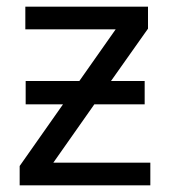

<svg xmlns="http://www.w3.org/2000/svg" viewBox="-20 -556 510 576"><path d="M424 -536V-470L313 -313H414V-243H263L140 -68H431V0H39V-58L169 -243H57V-313H218L327 -468H56V-536Z"/></svg>

Font: Noto Sans
Style: Regular
Weight: 400
Designer: Monotype Design Team
Foundry: Monotype Imaging Inc.
Version: Version 1.902